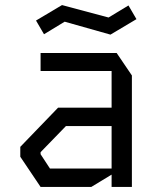

<svg xmlns="http://www.w3.org/2000/svg" viewBox="-20 -737 640 757"><path d="M140 -528V-457H420V-312.5H209L60 -158V-119L140 0H340L420 -48.5V0H500V-439.5L440 -528ZM140 -129V-137L240 -240H420V-72.5H177ZM486.5 -715.5 408 -668 224.5 -717 122 -656 153.5 -602 235 -651.5 415.5 -600.5 518 -661.5Z"/></svg>

Font: Kode Mono
Style: Regular
Weight: 400
Monospace: yes
Designer: Isa Ozler
Foundry: Kadena LLC
Version: Version 1.000;gftools[0.9.28]